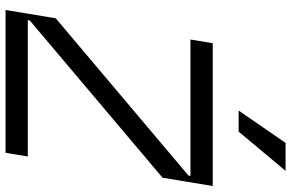

<svg xmlns="http://www.w3.org/2000/svg" viewBox="-194 -828 1023 674"><g transform="rotate(90 317.0 -491.5)"><path d="M442.5 -818.2 580.3 -983H482.2L368.6 -818.2ZM517 0 529.8 -78.1H51.1L52.6 -85.2L604.4 -551.1L633.5 -727.3H132.1L119.3 -649.1H598L596.6 -642L44.7 -176.1L15.6 0Z"/></g></svg>

Font: Riot Sans 2.0
Style: Italic
Weight: 400
Italic angle: -9.39999°
Designer: Rasmus Andersson
Foundry: rsms
Version: Version 3.006;hotconv 1.0.109;makeotfexe 2.5.65596